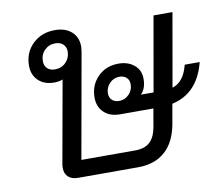

<svg xmlns="http://www.w3.org/2000/svg" viewBox="-66 -640 832 719"><g transform="rotate(-10 349.5 -280.0)"><path d="M699 -348 697 -341Q667 -233 571 -212L558 -138Q546 -70 506.5 -35Q467 0 404 0H176Q152 0 138.5 -12Q125 -24 125 -46Q125 -55 126 -60L182 -373Q169 -367 150 -367Q112 -367 89.5 -388.5Q67 -410 67 -445Q67 -495 100.5 -527.5Q134 -560 185 -560Q225 -560 248.5 -539Q272 -518 272 -482Q272 -477 270 -463L199 -64H404Q440 -64 459.5 -82Q479 -100 486 -138L498 -207H372Q333 -207 310.5 -228.5Q288 -250 288 -285Q288 -332 319 -363.5Q350 -395 398 -395Q434 -395 457.5 -375.5Q481 -356 481 -323Q481 -286 461 -266H509L559 -550H631L582 -271Q624 -284 640 -341L642 -348ZM161 -415Q186 -415 202.5 -432Q219 -449 219 -473Q219 -490 208 -500.5Q197 -511 178 -511Q154 -511 137.5 -494.5Q121 -478 121 -453Q121 -436 131.5 -425.5Q142 -415 161 -415ZM430 -311Q430 -327 420 -336.5Q410 -346 393 -346Q371 -346 355.5 -330Q340 -314 340 -292Q340 -276 350 -266.5Q360 -257 377 -257Q399 -257 414.5 -273Q430 -289 430 -311Z"/></g></svg>

Font: Bai Jamjuree
Style: Italic
Weight: 400
Italic angle: -10°
Version: Version 1.000; ttfautohint (v1.6)